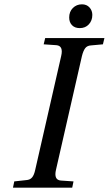

<svg xmlns="http://www.w3.org/2000/svg" viewBox="-20 -868 503 888"><path d="M300 -787Q300 -814 317 -831Q334 -848 359 -848Q381 -848 394 -833.5Q407 -819 407 -799Q407 -773 391 -755.5Q375 -738 349 -738Q326 -738 313 -751.5Q300 -765 300 -787ZM40 0 46 -29 101 -35Q119 -36 128.5 -47.5Q138 -59 143 -83L263 -609Q274 -656 241 -659L182 -663L189 -692H463L456 -663L401 -658Q383 -657 374 -645Q365 -633 359 -609L239 -83Q228 -36 261 -33L320 -29L314 0Z"/></svg>

Font: Heuristica
Style: Italic
Weight: 400
Italic angle: -13°
Version: Version 1.0.2